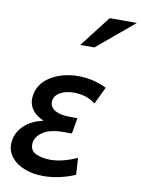

<svg xmlns="http://www.w3.org/2000/svg" viewBox="-91 -874 697 946"><g transform="rotate(10 258.0 -400.5)"><path d="M213 -74Q272 -74 346 -107L351 -23Q270 11 191 11Q140 11 98.5 -5Q57 -21 33 -50.5Q9 -80 9 -117Q9 -123 11 -137Q19 -182 54.5 -213.5Q90 -245 147 -258Q110 -273 91 -298Q72 -323 72 -355Q72 -361 74 -375Q85 -435 143 -469.5Q201 -504 280 -504Q351 -504 420 -471L379 -385Q334 -420 270 -420Q227 -420 199 -402.5Q171 -385 171 -355Q171 -329 197.5 -314Q224 -299 273 -299H309L295 -220H255Q184 -220 148 -194.5Q112 -169 112 -133Q112 -100 142.5 -87Q173 -74 213 -74ZM260 -657H331L516 -812H380Z"/></g></svg>

Font: Geom
Style: Italic
Weight: 400
Italic angle: -10°
Version: Version 1.102